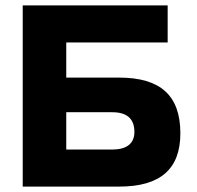

<svg xmlns="http://www.w3.org/2000/svg" viewBox="-20 -690 727 710"><path d="M64 0H421C573 0 647 -65 647 -197C647 -337 573 -403 421 -403H225V-533H600V-670H64ZM225 -137V-275H395C447 -275 477 -253 477 -202C477 -159 448 -137 395 -137Z"/></svg>

Font: LT Wave Alt Black
Style: Regular
Weight: 900
Designer: Daniel Lyons
Version: Version 2.5 (Glyphs App)